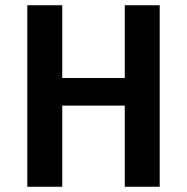

<svg xmlns="http://www.w3.org/2000/svg" viewBox="-20 -711 712 731"><path d="M455 0V-309H217V0H84V-691H217V-414H455V-691H588V0Z"/></svg>

Font: Qnwhxotralxmqkhsjrfbfhwcoqn
Style: Regular
Weight: 500
Designer: Carrois Corporate & Edenspiekermann
Foundry: Carrois Corporate GbR & Edenspiekermann AG
Version: Version 2.001